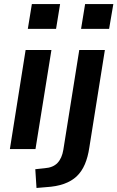

<svg xmlns="http://www.w3.org/2000/svg" viewBox="-20 -739 582 952"><path d="M118 -596 138 -719H278L258 -596ZM29 0 107 -491H235L156 0ZM382 -596 402 -719H542L521 -596ZM161 193 155 100 202 95Q243 92 265 69Q287 46 294 4L373 -491H500L423 -8Q416 40 400.5 76Q385 112 360 135.5Q335 159 297.5 172.5Q260 186 208 189Z"/></svg>

Font: Nunito Sans 11pt
Style: Bold Italic
Weight: 700
Italic angle: -9°
Version: Version 3.101;gftools[0.9.27]